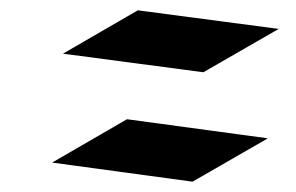

<svg xmlns="http://www.w3.org/2000/svg" viewBox="-20 -525 574 372"><path d="M374 -385 520 -469 247 -505 102 -421ZM353 -173 499 -257 226 -294 81 -210Z"/></svg>

Font: Ugly Stick
Style: It
Weight: 400
Designer: Stig
Foundry: Cannot Into Space Fonts
Version: Version 0.99